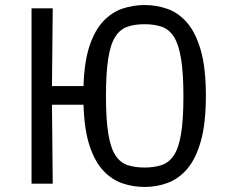

<svg xmlns="http://www.w3.org/2000/svg" viewBox="-20 -728 898 761"><path d="M105 0V-695H189L186 -387H311Q314 -484 335 -546.5Q356 -609 390 -644.5Q424 -680 466 -694Q508 -708 553 -708Q601 -708 644.5 -692.5Q688 -677 722 -637.5Q756 -598 776 -528Q796 -458 796 -349Q796 -239 776 -168.5Q756 -98 722 -58.5Q688 -19 644.5 -3Q601 13 553 13Q507 13 465 -1.5Q423 -16 389.5 -51.5Q356 -87 335 -150.5Q314 -214 311 -313H186L189 0ZM553 -64Q591 -64 620 -73.5Q649 -83 668.5 -111.5Q688 -140 697.5 -196.5Q707 -253 707 -346Q707 -439 697.5 -496Q688 -553 669 -582.5Q650 -612 621 -622Q592 -632 553 -632Q514 -632 485 -622Q456 -612 437 -582.5Q418 -553 409 -496Q400 -439 400 -346Q400 -253 409.5 -196.5Q419 -140 438 -111.5Q457 -83 486 -73.5Q515 -64 553 -64Z"/></svg>

Font: Ruda
Style: Regular
Weight: 400
Designer: Mariela Monsalve and Angelina Sanchez
Foundry: Mariela Monsalve and Angelina Sanchez
Version: Version 2.000